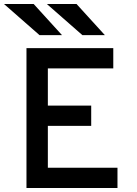

<svg xmlns="http://www.w3.org/2000/svg" viewBox="-49 -941 685 961"><path d="M83.5 0V-700H518V-598.5H190.5V-412.5H407.5V-311H190.5V-101.5H539V0ZM363.5 -765 185.5 -921H334L476 -765ZM149 -765 -29 -921H119.5L261.5 -765Z"/></svg>

Font: Overpass Mono Light SemiBold
Style: Regular
Weight: 600
Monospace: yes
Version: Version 4.000